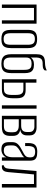

<svg xmlns="http://www.w3.org/2000/svg" viewBox="1006 -1688 689 2741"><g transform="rotate(90 1350.5 -317.5)"><path d="M45 0V-495H318V0H270V-458H93V0Z M537 7Q491 7 462 -5.5Q433 -18 419.5 -49Q406 -80 406 -133V-370Q406 -441 435.5 -472Q465 -503 537 -503Q609 -503 638 -472.5Q667 -442 667 -370V-133Q667 -81 654 -50Q641 -19 612.5 -6Q584 7 537 7ZM537 -25Q582 -25 600.5 -47Q619 -69 619 -127V-370Q619 -424 601 -447.5Q583 -471 537 -471Q492 -471 473 -448.5Q454 -426 454 -370V-127Q454 -70 473 -47.5Q492 -25 537 -25Z M888 7Q839 7 809.5 -8Q780 -23 767 -53.5Q754 -84 754 -130V-492Q754 -542 767.5 -568Q781 -594 807.5 -604.5Q834 -615 871 -615Q891 -615 909.5 -617.5Q928 -620 943.5 -624Q959 -628 969.5 -633Q980 -638 985 -642V-614Q985 -606 964.5 -594Q944 -582 904 -582H887Q861 -582 842 -575Q823 -568 813 -549Q803 -530 801 -495V-412Q811 -431 836.5 -444.5Q862 -458 903 -458Q948 -458 974.5 -443.5Q1001 -429 1012.5 -400.5Q1024 -372 1024 -329V-139Q1024 -100 1017.5 -72.5Q1011 -45 996 -27Q981 -9 954.5 -1Q928 7 888 7ZM889 -24Q929 -24 947.5 -39Q966 -54 971.5 -78.5Q977 -103 977 -132V-322Q977 -350 972 -373Q967 -396 948.5 -410Q930 -424 891 -424Q857 -424 838.5 -415.5Q820 -407 812 -392.5Q804 -378 802.5 -363.5Q801 -349 801 -336V-132Q801 -103 806.5 -78.5Q812 -54 831 -39Q850 -24 889 -24Z M1112 0V-493H1160V-339H1262Q1311 -339 1337 -324Q1363 -309 1373 -280.5Q1383 -252 1383 -212V-164Q1383 -124 1377.5 -93.5Q1372 -63 1359 -42Q1346 -21 1322 -10.5Q1298 0 1259 0ZM1160 -29H1250Q1287 -29 1305 -43Q1323 -57 1329 -81.5Q1335 -106 1335 -135V-202Q1335 -229 1330 -253Q1325 -277 1307.5 -292Q1290 -307 1250 -307H1160ZM1484 0V-495H1531V0Z M1633 0V-495H1801Q1850 -495 1881.5 -472Q1913 -449 1913 -395V-358Q1913 -309 1885.5 -285Q1858 -261 1814 -260V-262Q1860 -262 1890 -237Q1920 -212 1920 -155V-122Q1920 -71 1904 -44.5Q1888 -18 1859.5 -9Q1831 0 1792 0ZM1683 -29H1781Q1808 -29 1827.5 -36Q1847 -43 1857.5 -63Q1868 -83 1868 -122V-159Q1868 -192 1855.5 -209.5Q1843 -227 1821.5 -234Q1800 -241 1774 -241H1683ZM1683 -275H1774Q1819 -275 1841.5 -294.5Q1864 -314 1864 -354V-396Q1864 -429 1842.5 -446.5Q1821 -464 1790 -464H1683Z M2112 7Q2090 7 2066.5 1Q2043 -5 2026 -29Q2009 -53 2009 -105V-148Q2009 -199 2040 -230Q2071 -261 2123 -286Q2157 -303 2180 -317Q2203 -331 2214.5 -348Q2226 -365 2226 -391V-411Q2226 -438 2215 -451.5Q2204 -465 2185.5 -470Q2167 -475 2147 -475Q2097 -475 2081 -449Q2065 -423 2065 -374V-332H2022V-378Q2022 -415 2031.5 -443.5Q2041 -472 2068 -488.5Q2095 -505 2147 -505Q2203 -505 2230 -491.5Q2257 -478 2265.5 -454.5Q2274 -431 2274 -400V0H2227L2226 -64Q2213 -28 2181 -10.5Q2149 7 2112 7ZM2128 -27Q2179 -27 2202 -61.5Q2225 -96 2225 -154V-320Q2214 -302 2188.5 -287.5Q2163 -273 2136 -259Q2098 -237 2077 -214Q2056 -191 2056 -149V-113Q2056 -73 2067.5 -54.5Q2079 -36 2096 -31.5Q2113 -27 2128 -27Z M2340 0V-29Q2360 -29 2373 -47Q2386 -65 2389 -104L2421 -494H2657V0H2607V-458H2470L2437 -89Q2435 -78 2432.5 -62.5Q2430 -47 2422.5 -33Q2415 -19 2401 -9.5Q2387 0 2365 0Z"/></g></svg>

Font: Alumni Sans Light
Style: Regular
Weight: 300
Version: Version 1.018